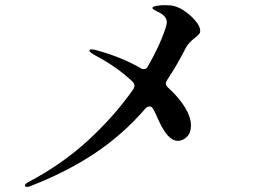

<svg xmlns="http://www.w3.org/2000/svg" viewBox="-20 -721 1040 747"><path d="M740 -575Q714 -556 702 -533Q673 -475 630 -409Q625 -401 625 -396Q625 -388 634 -380Q676 -342 699.5 -303.5Q723 -265 723 -232Q723 -204 707 -188.5Q691 -173 672 -173Q652 -173 633.5 -193Q615 -213 596 -255Q584 -283 576 -297Q570 -307 562 -307Q553 -307 546 -299Q457 -196 346.5 -123Q236 -50 96 4Q91 6 84 6Q77 6 77 1Q77 -6 91 -13Q222 -82 323.5 -175.5Q425 -269 498 -373Q503 -381 503 -388Q503 -396 496 -403Q436 -460 355 -503Q328 -517 328 -524Q328 -529 336 -529Q346 -529 361 -524Q454 -498 527 -456Q532 -452 540 -452Q550 -452 556 -464Q590 -524 609.5 -572Q629 -620 629 -634Q629 -660 592 -676Q584 -680 578.5 -683.5Q573 -687 573 -690Q573 -695 588 -698Q603 -701 621 -701Q647 -701 659 -697Q681 -691 704.5 -673.5Q728 -656 743.5 -636Q759 -616 759 -601Q759 -594 755 -589Q751 -584 740 -575Z"/></svg>

Font: Shippori Mincho B1 SemiBold
Style: Regular
Weight: 600
Designer: FONTDASU
Foundry: FONTDASU / Google Inc. / but / Adobe
Version: Version 3.110; ttfautohint (v1.8.3)